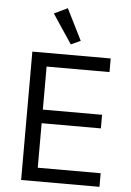

<svg xmlns="http://www.w3.org/2000/svg" viewBox="-62 -994 707 1040"><g transform="rotate(5 291.5 -474.5)"><path d="M519 0H93V-698H519V-624H177V-390H499V-316H177V-74H519ZM297 -755 191 -914 264 -949 349 -779Z"/></g></svg>

Font: IBM Plex Sans Var
Style: Regular
Weight: 400
Designer: Mike Abbink, Paul van der Laan, Pieter van Rosmalen
Foundry: Bold Monday
Version: Version 3.000